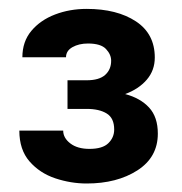

<svg xmlns="http://www.w3.org/2000/svg" viewBox="-20 -737 413 436"><path d="M133.3 -489.7V-554.7H176.8Q205.1 -554.7 218.8 -566.9Q232.4 -579.1 232.4 -599.1Q232.4 -613.3 220.7 -625.7Q209 -638.2 179.7 -638.2Q159.2 -638.2 144.5 -629.9Q129.9 -621.6 129.9 -606.9H30.8Q30.8 -642.6 51.3 -667Q71.8 -691.4 105 -704.1Q138.2 -716.8 176.8 -716.8Q245.6 -716.8 288.6 -688.5Q331.5 -660.2 331.5 -606.4Q331.5 -577.1 313.2 -555.9Q294.9 -534.7 264.2 -523.4Q298.8 -514.2 318.6 -492.7Q338.4 -471.2 338.4 -433.6Q338.4 -379.9 292 -350.1Q245.6 -320.3 176.8 -320.3Q141.1 -320.3 105.7 -332Q70.3 -343.8 47.1 -370.4Q23.9 -397 23.9 -440.4H123.5Q123.5 -423.8 139.6 -411.4Q155.8 -398.9 183.1 -398.9Q212.9 -398.9 226.1 -411.9Q239.3 -424.8 239.3 -442.9Q239.3 -468.8 222.4 -479.2Q205.6 -489.7 176.8 -489.7Z"/></svg>

Font: Vazirmatn UI
Style: Bold
Weight: 700
Designer: Saber Rastikerdar
Foundry: Saber Rastikerdar
Version: Version 33.003